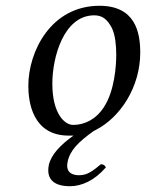

<svg xmlns="http://www.w3.org/2000/svg" viewBox="-20 -459 505 664"><path d="M78 -162C78 -109 91 10 218 10C224 10 229 10 234 10C189 42 157 76 149 111C138 165 172 185 222 185C263 185 307 165 346 120C343 113 338 109 329 109C302 131 283 147 254 147C217 147 208 126 214 100C222 61 251 32 304 -6C306 -7 308 -8 310 -9C397 -53 465 -159 465 -277C465 -349 447 -439 324 -439C157 -439 78 -282 78 -162ZM161 -170C161 -260 200 -406 306 -406C336 -406 352 -390 367 -362C379 -337 382 -300 382 -270C382 -230 376 -144 339 -88C311 -45 271 -27 233 -27C204 -27 161 -65 161 -170Z"/></svg>

Font: Libertinus Serif
Style: Italic
Weight: 400
Italic angle: -12°
Designer: Philipp H. Poll, Khaled Hosny
Foundry: Caleb Maclennan
Version: Version 7.050;RELEASE